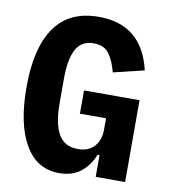

<svg xmlns="http://www.w3.org/2000/svg" viewBox="-81 -780 763 862"><g transform="rotate(10 300.0 -349.0)"><path d="M411 -99H402Q383 -50 344.5 -19Q306 12 246 12Q144 12 89.5 -81.5Q35 -175 35 -343Q35 -523 101 -616.5Q167 -710 301 -710Q498 -710 545 -509L405 -475Q391 -529 368 -559Q345 -589 298 -589Q243 -589 218.5 -543.5Q194 -498 194 -410V-296Q194 -206 221 -157.5Q248 -109 310 -109Q359 -109 385 -138.5Q411 -168 411 -216V-267H292V-373H545V0H411Z"/></g></svg>

Font: iA Writer Duo S
Style: Bold
Weight: 700
Designer: Mike Abbink, Paul van der Laan, Pieter van Rosmalen, Oliver Reichenstein
Foundry: Bold Monday and Information Architects Inc.
Version: Version 2.000